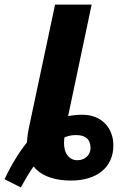

<svg xmlns="http://www.w3.org/2000/svg" viewBox="-92 -780 542 840"><path d="M-72 4 -1 40C19 4 35 -24 55 -52C90 -7 153 10 218 10C331 10 404 -47 404 -144C404 -218 355 -278 268 -278C247 -278 227 -276 206 -272L309 -760H149L37 -233C30 -201 27 -178 26 -157C-7 -116 -40 -64 -72 4ZM246 -79C212 -79 180 -109 190 -179C212 -188 227 -189 242 -189C286 -189 304 -167 304 -132C304 -105 283 -79 246 -79Z"/></svg>

Font: Noto Sans ExtraCondensed Black
Style: Italic
Weight: 900
Width: 2
Italic angle: -12°
Designer: Monotype Design Team
Foundry: Monotype Imaging Inc.
Version: Version 2.013